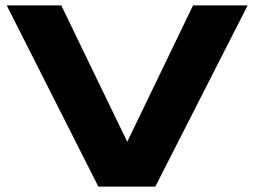

<svg xmlns="http://www.w3.org/2000/svg" viewBox="-20 -691 942 711"><path d="M555.2 0H344.2L4.9 -670.9H207L451.2 -166L694.8 -670.9H897Z"/></svg>

Font: Syncopate
Style: Bold
Weight: 700
Designer: Astigmatic (AOETI)
Foundry: Astigmatic (AOETI)
Version: Version 1.001 2011